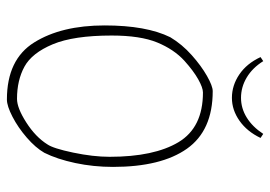

<svg xmlns="http://www.w3.org/2000/svg" viewBox="-136 -656 801 570"><g transform="rotate(90 265.0 -370.5)"><path d="M55 -280Q55 -404 90 -475Q111 -510 143 -538.5Q175 -567 205 -584Q235 -601 250 -601Q367 -601 421 -524.5Q475 -448 475 -305Q475 -247 463.5 -193Q452 -139 433 -101Q418 -75 388 -49Q358 -23 326 -6.5Q294 10 275 10Q156 10 105.5 -71Q55 -152 55 -280ZM408 -110Q420 -127 432.5 -186.5Q445 -246 445 -295Q445 -427 401.5 -499.5Q358 -572 254 -572Q240 -572 215 -558Q190 -544 160 -517Q126 -486 105.5 -436Q85 -386 85 -301Q85 -188 111 -126Q137 -64 177.5 -42Q218 -20 273 -20Q300 -20 343 -47.5Q386 -75 408 -110ZM149 -743 161 -751Q181 -719 209.5 -702Q238 -685 270 -685Q301 -685 328.5 -702Q356 -719 377 -751L389 -743Q370 -703 338 -680.5Q306 -658 270 -658Q233 -658 200.5 -680Q168 -702 149 -743Z"/></g></svg>

Font: Grenze Thin
Style: Regular
Weight: 250
Designer: Renata Polastri
Foundry: Omnibus-Type
Version: Version 1.002; ttfautohint (v1.8)